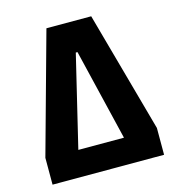

<svg xmlns="http://www.w3.org/2000/svg" viewBox="-105 -788 809 878"><g transform="rotate(-15 300.0 -349.0)"><path d="M36 -127 194 -698H406L564 -127V0H36ZM303 -556H295L191 -123H407Z"/></g></svg>

Font: iA Writer Duo V
Style: Regular
Weight: 400
Designer: Mike Abbink, Paul van der Laan, Pieter van Rosmalen, Oliver Reichenstein
Foundry: Information Architects Inc.
Version: Version 2.000